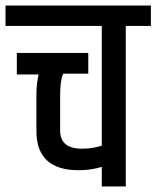

<svg xmlns="http://www.w3.org/2000/svg" viewBox="-49 -676 567 696"><path d="M83 -332Q83 -374 91 -406H12V-484H271V-409H180Q169 -384 169 -331V-203Q169 -137 248 -137Q287 -137 320 -148V-582H-29V-656H498V-582H407V0H320V-71Q281 -59 236 -59Q83 -59 83 -201Z"/></svg>

Font: Khand Medium
Style: Regular
Weight: 500
Designer: Devanagari: Sanchit Sawaria, Jyotish Sonowal; Latin: Satya Rajpurohit
Foundry: Indian Type Foundry
Version: Version 1.100;PS 1.0;hotconv 1.0.78;makeotf.lib2.5.61930; tt